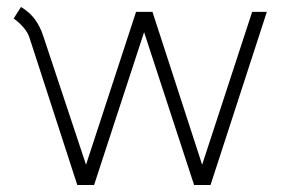

<svg xmlns="http://www.w3.org/2000/svg" viewBox="-20 -531 809 549"><path d="M19 -478 40 -511Q65 -496 80 -475.5Q95 -455 104 -427L226 -60L369 -497H416L558 -60L701 -497H743L582 -2H535L392 -439L249 -2H201L65 -421Q61 -436 48 -451.5Q35 -467 19 -478Z"/></svg>

Font: Bellota Text Light
Style: Regular
Weight: 300
Designer: Kemie Guaida
Foundry: Kemie Guaida
Version: Version 4.001